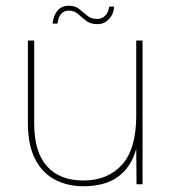

<svg xmlns="http://www.w3.org/2000/svg" viewBox="-20 -641 601 668"><path d="M163 -559Q166 -588 180.5 -604.5Q195 -621 219 -621Q242 -621 256 -609.5Q270 -598 283.5 -586.5Q297 -575 319 -575Q334 -575 345.5 -586Q357 -597 360 -618H377Q376 -593 359.5 -575Q343 -557 319 -557Q295 -557 280 -568.5Q265 -580 252 -592Q239 -604 219 -604Q203 -604 193 -593Q183 -582 180 -559ZM476 0H455L454 -124Q438 -62 392.5 -27.5Q347 7 270 7Q216 7 172 -15.5Q128 -38 102.5 -87Q77 -136 77 -213V-500H99V-211Q99 -112 143.5 -62.5Q188 -13 270 -13Q355 -13 404.5 -68Q454 -123 454 -239V-500H476Z"/></svg>

Font: Albert Sans Thin
Style: Regular
Weight: 250
Designer: Andreas Rasmussen
Foundry: a.Foundry
Version: Version 1.025